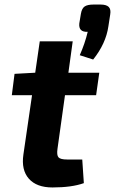

<svg xmlns="http://www.w3.org/2000/svg" viewBox="-20 -813 506 845"><path d="M392 -793H422Q448 -793 458.5 -782.5Q469 -772 465 -749L457 -697Q446 -621 390 -551L331 -570Q354 -622 366 -673Q345 -672 336 -681.5Q327 -691 329 -710L336 -752Q340 -776 352.5 -784.5Q365 -793 392 -793ZM281 -493H417L403 -394H266L233 -158Q229 -130 237.5 -120.5Q246 -111 276 -111H342L349 -7Q296 12 211 12Q141 12 107 -26.5Q73 -65 83 -133L121 -394H32L44 -488L135 -493L155 -631H300Z"/></svg>

Font: Exo 2.0
Style: Bold Italic
Weight: 700
Italic angle: -8°
Designer: Natanael Gama
Version: Version 1.001;PS 001.001;hotconv 1.0.70;makeotf.lib2.5.58329